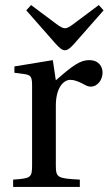

<svg xmlns="http://www.w3.org/2000/svg" viewBox="-20 -740 430 760"><path d="M84 -699 201 -566C214 -552 225 -541 237 -541C249 -541 261 -553 273 -566L390 -699L371 -720L268 -643C257 -635 246 -628 237 -628C229 -628 217 -635 206 -643L103 -720ZM32 0H296V-29C207 -34 201 -36 201 -87V-321C201 -398 235 -424 258 -424C274 -424 291 -418 320 -402C327 -398 335 -397 340 -397C364 -397 386 -422 386 -453C386 -475 372 -502 333 -502C297 -502 267 -480 201 -422L189 -502L37 -477V-452L75 -447C101 -443 107 -438 107 -402V-87C107 -36 102 -34 32 -29Z"/></svg>

Font: Lingua Franca
Style: Regular
Weight: 400
Version: Version 1.19